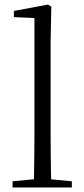

<svg xmlns="http://www.w3.org/2000/svg" viewBox="-20 -822 370 842"><path d="M35 0V-27L153 -38H178L295 -27V0ZM128 0Q129 -31 129.5 -70Q130 -109 130.5 -150.5Q131 -192 131 -227V-743L41 -747V-774L190 -802L205 -793L202 -639V-227Q202 -192 202.5 -150.5Q203 -109 203.5 -70Q204 -31 205 0Z"/></svg>

Font: Noto Serif SC ExtraLight Light
Style: Regular
Weight: 300
Version: Version 2.002-H1;hotconv 1.1.0;makeotfexe 2.6.0